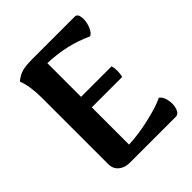

<svg xmlns="http://www.w3.org/2000/svg" viewBox="-194 -820 942 942"><g transform="rotate(-45 277.0 -349.0)"><path d="M163.1 0Q127.9 0 105.5 -19Q83 -38.1 83 -70.8V-533.2Q83 -610.4 63 -663.1Q88.4 -684.6 114.5 -691.4Q140.6 -698.2 189.9 -698.2H479Q497.1 -698.2 500.5 -671.4Q503.9 -644.5 492.7 -614.5Q481.4 -584.5 463.9 -576.2Q354.5 -627.4 222.2 -631.8V-397.9H434.1Q443.4 -364.3 434.1 -324.2H223.1V-65.9Q287.6 -67.9 367.7 -86.2Q447.8 -104.5 488.8 -125Q505.9 -114.3 512.5 -83.7Q519 -53.2 510.5 -26.6Q502 0 481 0Z"/></g></svg>

Font: Arima
Style: Bold
Weight: 700
Designer: Joana Correia and Natanael Gama
Foundry: NDISCOVER
Version: Version 1.100;Glyphs 3.1.2 (3151)